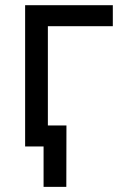

<svg xmlns="http://www.w3.org/2000/svg" viewBox="-20 -566 476 742"><path d="M416 -545.9V-464.8H165V0H77.1V-545.9ZM148.4 156.2V0H111.8V-81.1H236.8L236.3 156.2Z"/></svg>

Font: Inter
Style: Regular
Weight: 400
Designer: Rasmus Andersson
Foundry: rsms
Version: Version 4.001;git-9221beed3